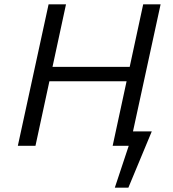

<svg xmlns="http://www.w3.org/2000/svg" viewBox="-20 -678 804 893"><path d="M567 0V-67H686L652 0ZM514 195 601 -67H686L577 195ZM504 0 646 -658H727L584 0ZM63 0 206 -658H287L145 0ZM154 -300 169 -367H639L624 -300Z"/></svg>

Font: Ysabeau Office Medium
Style: Italic
Weight: 500
Italic angle: -12°
Designer: Christian Thalmann (Catharsis Fonts)
Version: Version 2.001;gftools[0.9.30]; featfreeze: tnum,lnum,ss02